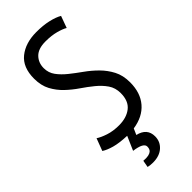

<svg xmlns="http://www.w3.org/2000/svg" viewBox="-291 -757 1010 1010"><g transform="rotate(-45 214.0 -252.0)"><path d="M59 -93Q78 -80 112.5 -68.5Q147 -57 191 -57Q247 -57 282 -84.5Q317 -112 317 -171Q317 -210 297 -239Q277 -268 247 -292.5Q217 -317 182.5 -340.5Q148 -364 118 -392.5Q88 -421 68 -458Q48 -495 48 -547Q48 -631 98.5 -671.5Q149 -712 230 -712Q280 -712 319 -703Q358 -694 382 -680L358 -614Q340 -625 306.5 -634Q273 -643 229 -643Q175 -643 149 -616.5Q123 -590 123 -550Q123 -515 143 -488Q163 -461 193 -437Q223 -413 257.5 -388.5Q292 -364 322 -334Q352 -304 372 -266Q392 -228 392 -176Q392 -98 350.5 -50Q309 -2 234 9L219 43Q284 58 284 118Q284 157 255.5 182.5Q227 208 179 208Q159 208 142 204L149 165Q172 167 185.5 164Q199 161 206 155Q213 149 215 141.5Q217 134 217 127Q217 99 148 90L182 12Q126 10 90 0Q54 -10 33 -24Z"/></g></svg>

Font: PT Sans Narrow
Style: Regular
Weight: 400
Width: 3
Designer: A.Korolkova, O.Umpeleva, V.Yefimov
Foundry: ParaType Ltd
Version: Version 2.003W OFL